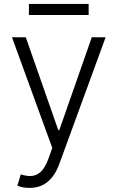

<svg xmlns="http://www.w3.org/2000/svg" viewBox="-20 -731 585 956"><path d="M421.4 -711.4V-656.2H124V-711.4ZM127.4 204.6Q90.8 204.6 66.4 193.4L83.5 137.2Q109.4 145.5 129.4 145.5Q159.7 145.5 181.9 125.5Q204.1 105.5 220.7 60.5L240.2 5.4L39.6 -545.4H108.4L270 -83.5H275.4L437 -545.4H505.9L274.9 86.4Q231 204.6 127.4 204.6Z"/></svg>

Font: Interop Light
Style: Regular
Weight: 300
Designer: Rasmus Andersson, Google, Jang Haemin
Foundry: jhaemin
Version: Version 1.007